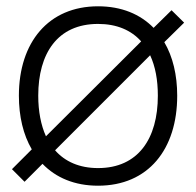

<svg xmlns="http://www.w3.org/2000/svg" viewBox="-20 -575 623 610"><path d="M525 -542.5 468 -486.5C425.5 -530 366 -555 291.5 -555C134 -555 40 -440.5 40 -271C40 -205 54 -146.5 81 -100.5L18 -37.5L58 2.5L115 -54.5C157.5 -10.5 217 15 291.5 15C451 15 543 -100.5 543 -271C543 -337 529 -395 502 -441L565 -503ZM291.5 -499C351 -499 397 -479 428.5 -443.5L126 -142C110 -177.5 101.5 -221.5 101.5 -271C101.5 -405 162.5 -499 291.5 -499ZM291.5 -41C232.5 -41 186.5 -61.5 155 -97.5L457 -399.5C473.5 -364 481.5 -321 481.5 -271C481.5 -134.5 419 -41 291.5 -41Z"/></svg>

Font: Hauora Light
Style: Regular
Weight: 300
Designer: Wayne Shih
Foundry: WCYS
Version: Version 1.001;hotconv 1.0.109;makeotfexe 2.5.65596